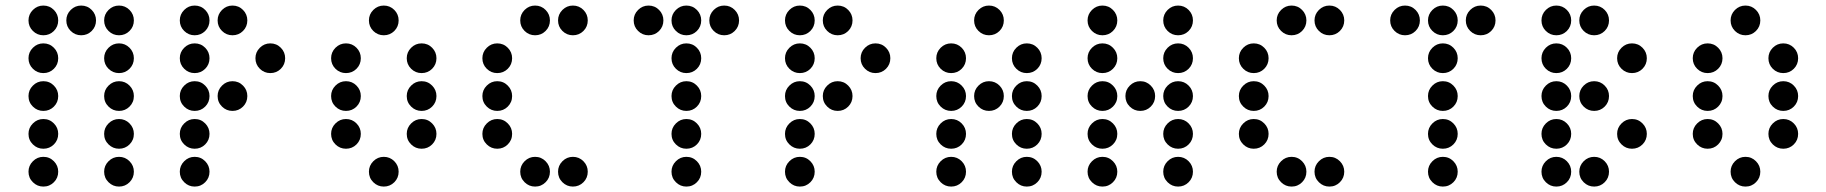

<svg xmlns="http://www.w3.org/2000/svg" viewBox="-20 -689 6602 694"><path d="M190.4 -615.2Q190.4 -592.8 174.8 -577.1Q159.2 -561.5 136.7 -561.5Q114.7 -561.5 98.9 -577.1Q83 -592.8 83 -615.2Q83 -637.2 98.9 -653.1Q114.7 -668.9 136.7 -668.9Q159.2 -668.9 174.8 -653.1Q190.4 -637.2 190.4 -615.2ZM327.1 -615.2Q327.1 -592.8 311.5 -577.1Q295.9 -561.5 273.4 -561.5Q251.5 -561.5 235.6 -577.1Q219.7 -592.8 219.7 -615.2Q219.7 -637.2 235.6 -653.1Q251.5 -668.9 273.4 -668.9Q295.9 -668.9 311.5 -653.1Q327.1 -637.2 327.1 -615.2ZM463.9 -615.2Q463.9 -592.8 448.2 -577.1Q432.6 -561.5 410.2 -561.5Q388.2 -561.5 372.3 -577.1Q356.4 -592.8 356.4 -615.2Q356.4 -637.2 372.3 -653.1Q388.2 -668.9 410.2 -668.9Q432.6 -668.9 448.2 -653.1Q463.9 -637.2 463.9 -615.2ZM190.4 -478.5Q190.4 -456.1 174.8 -440.4Q159.2 -424.8 136.7 -424.8Q114.7 -424.8 98.9 -440.4Q83 -456.1 83 -478.5Q83 -500.5 98.9 -516.4Q114.7 -532.2 136.7 -532.2Q159.2 -532.2 174.8 -516.4Q190.4 -500.5 190.4 -478.5ZM463.9 -478.5Q463.9 -456.1 448.2 -440.4Q432.6 -424.8 410.2 -424.8Q388.2 -424.8 372.3 -440.4Q356.4 -456.1 356.4 -478.5Q356.4 -500.5 372.3 -516.4Q388.2 -532.2 410.2 -532.2Q432.6 -532.2 448.2 -516.4Q463.9 -500.5 463.9 -478.5ZM190.4 -341.8Q190.4 -319.3 174.8 -303.7Q159.2 -288.1 136.7 -288.1Q114.7 -288.1 98.9 -303.7Q83 -319.3 83 -341.8Q83 -363.8 98.9 -379.6Q114.7 -395.5 136.7 -395.5Q159.2 -395.5 174.8 -379.6Q190.4 -363.8 190.4 -341.8ZM463.9 -341.8Q463.9 -319.3 448.2 -303.7Q432.6 -288.1 410.2 -288.1Q388.2 -288.1 372.3 -303.7Q356.4 -319.3 356.4 -341.8Q356.4 -363.8 372.3 -379.6Q388.2 -395.5 410.2 -395.5Q432.6 -395.5 448.2 -379.6Q463.9 -363.8 463.9 -341.8ZM190.4 -205.1Q190.4 -182.6 174.8 -167Q159.2 -151.4 136.7 -151.4Q114.7 -151.4 98.9 -167Q83 -182.6 83 -205.1Q83 -227.1 98.9 -242.9Q114.7 -258.8 136.7 -258.8Q159.2 -258.8 174.8 -242.9Q190.4 -227.1 190.4 -205.1ZM463.9 -205.1Q463.9 -182.6 448.2 -167Q432.6 -151.4 410.2 -151.4Q388.2 -151.4 372.3 -167Q356.4 -182.6 356.4 -205.1Q356.4 -227.1 372.3 -242.9Q388.2 -258.8 410.2 -258.8Q432.6 -258.8 448.2 -242.9Q463.9 -227.1 463.9 -205.1ZM190.4 -68.4Q190.4 -45.9 174.8 -30.3Q159.2 -14.6 136.7 -14.6Q114.7 -14.6 98.9 -30.3Q83 -45.9 83 -68.4Q83 -90.3 98.9 -106.2Q114.7 -122.1 136.7 -122.1Q159.2 -122.1 174.8 -106.2Q190.4 -90.3 190.4 -68.4ZM463.9 -68.4Q463.9 -45.9 448.2 -30.3Q432.6 -14.6 410.2 -14.6Q388.2 -14.6 372.3 -30.3Q356.4 -45.9 356.4 -68.4Q356.4 -90.3 372.3 -106.2Q388.2 -122.1 410.2 -122.1Q432.6 -122.1 448.2 -106.2Q463.9 -90.3 463.9 -68.4Z M737.3 -615.2Q737.3 -592.8 721.7 -577.1Q706.1 -561.5 683.6 -561.5Q661.6 -561.5 645.8 -577.1Q629.9 -592.8 629.9 -615.2Q629.9 -637.2 645.8 -653.1Q661.6 -668.9 683.6 -668.9Q706.1 -668.9 721.7 -653.1Q737.3 -637.2 737.3 -615.2ZM874 -615.2Q874 -592.8 858.4 -577.1Q842.8 -561.5 820.3 -561.5Q798.3 -561.5 782.5 -577.1Q766.6 -592.8 766.6 -615.2Q766.6 -637.2 782.5 -653.1Q798.3 -668.9 820.3 -668.9Q842.8 -668.9 858.4 -653.1Q874 -637.2 874 -615.2ZM737.3 -478.5Q737.3 -456.1 721.7 -440.4Q706.1 -424.8 683.6 -424.8Q661.6 -424.8 645.8 -440.4Q629.9 -456.1 629.9 -478.5Q629.9 -500.5 645.8 -516.4Q661.6 -532.2 683.6 -532.2Q706.1 -532.2 721.7 -516.4Q737.3 -500.5 737.3 -478.5ZM1010.7 -478.5Q1010.7 -456.1 995.1 -440.4Q979.5 -424.8 957 -424.8Q935.1 -424.8 919.2 -440.4Q903.3 -456.1 903.3 -478.5Q903.3 -500.5 919.2 -516.4Q935.1 -532.2 957 -532.2Q979.5 -532.2 995.1 -516.4Q1010.7 -500.5 1010.7 -478.5ZM737.3 -341.8Q737.3 -319.3 721.7 -303.7Q706.1 -288.1 683.6 -288.1Q661.6 -288.1 645.8 -303.7Q629.9 -319.3 629.9 -341.8Q629.9 -363.8 645.8 -379.6Q661.6 -395.5 683.6 -395.5Q706.1 -395.5 721.7 -379.6Q737.3 -363.8 737.3 -341.8ZM874 -341.8Q874 -319.3 858.4 -303.7Q842.8 -288.1 820.3 -288.1Q798.3 -288.1 782.5 -303.7Q766.6 -319.3 766.6 -341.8Q766.6 -363.8 782.5 -379.6Q798.3 -395.5 820.3 -395.5Q842.8 -395.5 858.4 -379.6Q874 -363.8 874 -341.8ZM737.3 -205.1Q737.3 -182.6 721.7 -167Q706.1 -151.4 683.6 -151.4Q661.6 -151.4 645.8 -167Q629.9 -182.6 629.9 -205.1Q629.9 -227.1 645.8 -242.9Q661.6 -258.8 683.6 -258.8Q706.1 -258.8 721.7 -242.9Q737.3 -227.1 737.3 -205.1ZM737.3 -68.4Q737.3 -45.9 721.7 -30.3Q706.1 -14.6 683.6 -14.6Q661.6 -14.6 645.8 -30.3Q629.9 -45.9 629.9 -68.4Q629.9 -90.3 645.8 -106.2Q661.6 -122.1 683.6 -122.1Q706.1 -122.1 721.7 -106.2Q737.3 -90.3 737.3 -68.4Z M1420.9 -615.2Q1420.9 -592.8 1405.3 -577.1Q1389.6 -561.5 1367.2 -561.5Q1345.2 -561.5 1329.3 -577.1Q1313.5 -592.8 1313.5 -615.2Q1313.5 -637.2 1329.3 -653.1Q1345.2 -668.9 1367.2 -668.9Q1389.6 -668.9 1405.3 -653.1Q1420.9 -637.2 1420.9 -615.2ZM1284.2 -478.5Q1284.2 -456.1 1268.6 -440.4Q1252.9 -424.8 1230.5 -424.8Q1208.5 -424.8 1192.6 -440.4Q1176.8 -456.1 1176.8 -478.5Q1176.8 -500.5 1192.6 -516.4Q1208.5 -532.2 1230.5 -532.2Q1252.9 -532.2 1268.6 -516.4Q1284.2 -500.5 1284.2 -478.5ZM1557.6 -478.5Q1557.6 -456.1 1542 -440.4Q1526.4 -424.8 1503.9 -424.8Q1481.9 -424.8 1466.1 -440.4Q1450.2 -456.1 1450.2 -478.5Q1450.2 -500.5 1466.1 -516.4Q1481.9 -532.2 1503.9 -532.2Q1526.4 -532.2 1542 -516.4Q1557.6 -500.5 1557.6 -478.5ZM1284.2 -341.8Q1284.2 -319.3 1268.6 -303.7Q1252.9 -288.1 1230.5 -288.1Q1208.5 -288.1 1192.6 -303.7Q1176.8 -319.3 1176.8 -341.8Q1176.8 -363.8 1192.6 -379.6Q1208.5 -395.5 1230.5 -395.5Q1252.9 -395.5 1268.6 -379.6Q1284.2 -363.8 1284.2 -341.8ZM1557.6 -341.8Q1557.6 -319.3 1542 -303.7Q1526.4 -288.1 1503.9 -288.1Q1481.9 -288.1 1466.1 -303.7Q1450.2 -319.3 1450.2 -341.8Q1450.2 -363.8 1466.1 -379.6Q1481.9 -395.5 1503.9 -395.5Q1526.4 -395.5 1542 -379.6Q1557.6 -363.8 1557.6 -341.8ZM1284.2 -205.1Q1284.2 -182.6 1268.6 -167Q1252.9 -151.4 1230.5 -151.4Q1208.5 -151.4 1192.6 -167Q1176.8 -182.6 1176.8 -205.1Q1176.8 -227.1 1192.6 -242.9Q1208.5 -258.8 1230.5 -258.8Q1252.9 -258.8 1268.6 -242.9Q1284.2 -227.1 1284.2 -205.1ZM1557.6 -205.1Q1557.6 -182.6 1542 -167Q1526.4 -151.4 1503.9 -151.4Q1481.9 -151.4 1466.1 -167Q1450.2 -182.6 1450.2 -205.1Q1450.2 -227.1 1466.1 -242.9Q1481.9 -258.8 1503.9 -258.8Q1526.4 -258.8 1542 -242.9Q1557.6 -227.1 1557.6 -205.1ZM1420.9 -68.4Q1420.9 -45.9 1405.3 -30.3Q1389.6 -14.6 1367.2 -14.6Q1345.2 -14.6 1329.3 -30.3Q1313.5 -45.9 1313.5 -68.4Q1313.5 -90.3 1329.3 -106.2Q1345.2 -122.1 1367.2 -122.1Q1389.6 -122.1 1405.3 -106.2Q1420.9 -90.3 1420.9 -68.4Z M1967.8 -615.2Q1967.8 -592.8 1952.1 -577.1Q1936.5 -561.5 1914.1 -561.5Q1892.1 -561.5 1876.2 -577.1Q1860.4 -592.8 1860.4 -615.2Q1860.4 -637.2 1876.2 -653.1Q1892.1 -668.9 1914.1 -668.9Q1936.5 -668.9 1952.1 -653.1Q1967.8 -637.2 1967.8 -615.2ZM2104.5 -615.2Q2104.5 -592.8 2088.9 -577.1Q2073.2 -561.5 2050.8 -561.5Q2028.8 -561.5 2012.9 -577.1Q1997.1 -592.8 1997.1 -615.2Q1997.1 -637.2 2012.9 -653.1Q2028.8 -668.9 2050.8 -668.9Q2073.2 -668.9 2088.9 -653.1Q2104.5 -637.2 2104.5 -615.2ZM1831.1 -478.5Q1831.1 -456.1 1815.4 -440.4Q1799.8 -424.8 1777.3 -424.8Q1755.4 -424.8 1739.5 -440.4Q1723.6 -456.1 1723.6 -478.5Q1723.6 -500.5 1739.5 -516.4Q1755.4 -532.2 1777.3 -532.2Q1799.8 -532.2 1815.4 -516.4Q1831.1 -500.5 1831.1 -478.5ZM1831.1 -341.8Q1831.1 -319.3 1815.4 -303.7Q1799.8 -288.1 1777.3 -288.1Q1755.4 -288.1 1739.5 -303.7Q1723.6 -319.3 1723.6 -341.8Q1723.6 -363.8 1739.5 -379.6Q1755.4 -395.5 1777.3 -395.5Q1799.8 -395.5 1815.4 -379.6Q1831.1 -363.8 1831.1 -341.8ZM1831.1 -205.1Q1831.1 -182.6 1815.4 -167Q1799.8 -151.4 1777.3 -151.4Q1755.4 -151.4 1739.5 -167Q1723.6 -182.6 1723.6 -205.1Q1723.6 -227.1 1739.5 -242.9Q1755.4 -258.8 1777.3 -258.8Q1799.8 -258.8 1815.4 -242.9Q1831.1 -227.1 1831.1 -205.1ZM1967.8 -68.4Q1967.8 -45.9 1952.1 -30.3Q1936.5 -14.6 1914.1 -14.6Q1892.1 -14.6 1876.2 -30.3Q1860.4 -45.9 1860.4 -68.4Q1860.4 -90.3 1876.2 -106.2Q1892.1 -122.1 1914.1 -122.1Q1936.5 -122.1 1952.1 -106.2Q1967.8 -90.3 1967.8 -68.4ZM2104.5 -68.4Q2104.5 -45.9 2088.9 -30.3Q2073.2 -14.6 2050.8 -14.6Q2028.8 -14.6 2012.9 -30.3Q1997.1 -45.9 1997.1 -68.4Q1997.1 -90.3 2012.9 -106.2Q2028.8 -122.1 2050.8 -122.1Q2073.2 -122.1 2088.9 -106.2Q2104.5 -90.3 2104.5 -68.4Z M2377.9 -615.2Q2377.9 -592.8 2362.3 -577.1Q2346.7 -561.5 2324.2 -561.5Q2302.2 -561.5 2286.4 -577.1Q2270.5 -592.8 2270.5 -615.2Q2270.5 -637.2 2286.4 -653.1Q2302.2 -668.9 2324.2 -668.9Q2346.7 -668.9 2362.3 -653.1Q2377.9 -637.2 2377.9 -615.2ZM2514.6 -615.2Q2514.6 -592.8 2499 -577.1Q2483.4 -561.5 2460.9 -561.5Q2439 -561.5 2423.1 -577.1Q2407.2 -592.8 2407.2 -615.2Q2407.2 -637.2 2423.1 -653.1Q2439 -668.9 2460.9 -668.9Q2483.4 -668.9 2499 -653.1Q2514.6 -637.2 2514.6 -615.2ZM2651.4 -615.2Q2651.4 -592.8 2635.7 -577.1Q2620.1 -561.5 2597.7 -561.5Q2575.7 -561.5 2559.8 -577.1Q2543.9 -592.8 2543.9 -615.2Q2543.9 -637.2 2559.8 -653.1Q2575.7 -668.9 2597.7 -668.9Q2620.1 -668.9 2635.7 -653.1Q2651.4 -637.2 2651.4 -615.2ZM2514.6 -478.5Q2514.6 -456.1 2499 -440.4Q2483.4 -424.8 2460.9 -424.8Q2439 -424.8 2423.1 -440.4Q2407.2 -456.1 2407.2 -478.5Q2407.2 -500.5 2423.1 -516.4Q2439 -532.2 2460.9 -532.2Q2483.4 -532.2 2499 -516.4Q2514.6 -500.5 2514.6 -478.5ZM2514.6 -341.8Q2514.6 -319.3 2499 -303.7Q2483.4 -288.1 2460.9 -288.1Q2439 -288.1 2423.1 -303.7Q2407.2 -319.3 2407.2 -341.8Q2407.2 -363.8 2423.1 -379.6Q2439 -395.5 2460.9 -395.5Q2483.4 -395.5 2499 -379.6Q2514.6 -363.8 2514.6 -341.8ZM2514.6 -205.1Q2514.6 -182.6 2499 -167Q2483.4 -151.4 2460.9 -151.4Q2439 -151.4 2423.1 -167Q2407.2 -182.6 2407.2 -205.1Q2407.2 -227.1 2423.1 -242.9Q2439 -258.8 2460.9 -258.8Q2483.4 -258.8 2499 -242.9Q2514.6 -227.1 2514.6 -205.1ZM2514.6 -68.4Q2514.6 -45.9 2499 -30.3Q2483.4 -14.6 2460.9 -14.6Q2439 -14.6 2423.1 -30.3Q2407.2 -45.9 2407.2 -68.4Q2407.2 -90.3 2423.1 -106.2Q2439 -122.1 2460.9 -122.1Q2483.4 -122.1 2499 -106.2Q2514.6 -90.3 2514.6 -68.4Z M2924.8 -615.2Q2924.8 -592.8 2909.2 -577.1Q2893.6 -561.5 2871.1 -561.5Q2849.1 -561.5 2833.3 -577.1Q2817.4 -592.8 2817.4 -615.2Q2817.4 -637.2 2833.3 -653.1Q2849.1 -668.9 2871.1 -668.9Q2893.6 -668.9 2909.2 -653.1Q2924.8 -637.2 2924.8 -615.2ZM3061.5 -615.2Q3061.5 -592.8 3045.9 -577.1Q3030.3 -561.5 3007.8 -561.5Q2985.8 -561.5 2970 -577.1Q2954.1 -592.8 2954.1 -615.2Q2954.1 -637.2 2970 -653.1Q2985.8 -668.9 3007.8 -668.9Q3030.3 -668.9 3045.9 -653.1Q3061.5 -637.2 3061.5 -615.2ZM2924.8 -478.5Q2924.8 -456.1 2909.2 -440.4Q2893.6 -424.8 2871.1 -424.8Q2849.1 -424.8 2833.3 -440.4Q2817.4 -456.1 2817.4 -478.5Q2817.4 -500.5 2833.3 -516.4Q2849.1 -532.2 2871.1 -532.2Q2893.6 -532.2 2909.2 -516.4Q2924.8 -500.5 2924.8 -478.5ZM3198.2 -478.5Q3198.2 -456.1 3182.6 -440.4Q3167 -424.8 3144.5 -424.8Q3122.6 -424.8 3106.7 -440.4Q3090.8 -456.1 3090.8 -478.5Q3090.8 -500.5 3106.7 -516.4Q3122.6 -532.2 3144.5 -532.2Q3167 -532.2 3182.6 -516.4Q3198.2 -500.5 3198.2 -478.5ZM2924.8 -341.8Q2924.8 -319.3 2909.2 -303.7Q2893.6 -288.1 2871.1 -288.1Q2849.1 -288.1 2833.3 -303.7Q2817.4 -319.3 2817.4 -341.8Q2817.4 -363.8 2833.3 -379.6Q2849.1 -395.5 2871.1 -395.5Q2893.6 -395.5 2909.2 -379.6Q2924.8 -363.8 2924.8 -341.8ZM3061.5 -341.8Q3061.5 -319.3 3045.9 -303.7Q3030.3 -288.1 3007.8 -288.1Q2985.8 -288.1 2970 -303.7Q2954.1 -319.3 2954.1 -341.8Q2954.1 -363.8 2970 -379.6Q2985.8 -395.5 3007.8 -395.5Q3030.3 -395.5 3045.9 -379.6Q3061.5 -363.8 3061.5 -341.8ZM2924.8 -205.1Q2924.8 -182.6 2909.2 -167Q2893.6 -151.4 2871.1 -151.4Q2849.1 -151.4 2833.3 -167Q2817.4 -182.6 2817.4 -205.1Q2817.4 -227.1 2833.3 -242.9Q2849.1 -258.8 2871.1 -258.8Q2893.6 -258.8 2909.2 -242.9Q2924.8 -227.1 2924.8 -205.1ZM2924.8 -68.4Q2924.8 -45.9 2909.2 -30.3Q2893.6 -14.6 2871.1 -14.6Q2849.1 -14.6 2833.3 -30.3Q2817.4 -45.9 2817.4 -68.4Q2817.4 -90.3 2833.3 -106.2Q2849.1 -122.1 2871.1 -122.1Q2893.6 -122.1 2909.2 -106.2Q2924.8 -90.3 2924.8 -68.4Z M3608.4 -615.2Q3608.4 -592.8 3592.8 -577.1Q3577.1 -561.5 3554.7 -561.5Q3532.7 -561.5 3516.8 -577.1Q3501 -592.8 3501 -615.2Q3501 -637.2 3516.8 -653.1Q3532.7 -668.9 3554.7 -668.9Q3577.1 -668.9 3592.8 -653.1Q3608.4 -637.2 3608.4 -615.2ZM3471.7 -478.5Q3471.7 -456.1 3456.1 -440.4Q3440.4 -424.8 3418 -424.8Q3396 -424.8 3380.1 -440.4Q3364.3 -456.1 3364.3 -478.5Q3364.3 -500.5 3380.1 -516.4Q3396 -532.2 3418 -532.2Q3440.4 -532.2 3456.1 -516.4Q3471.7 -500.5 3471.7 -478.5ZM3745.1 -478.5Q3745.1 -456.1 3729.5 -440.4Q3713.9 -424.8 3691.4 -424.8Q3669.4 -424.8 3653.6 -440.4Q3637.7 -456.1 3637.7 -478.5Q3637.7 -500.5 3653.6 -516.4Q3669.4 -532.2 3691.4 -532.2Q3713.9 -532.2 3729.5 -516.4Q3745.1 -500.5 3745.1 -478.5ZM3471.7 -341.8Q3471.7 -319.3 3456.1 -303.7Q3440.4 -288.1 3418 -288.1Q3396 -288.1 3380.1 -303.7Q3364.3 -319.3 3364.3 -341.8Q3364.3 -363.8 3380.1 -379.6Q3396 -395.5 3418 -395.5Q3440.4 -395.5 3456.1 -379.6Q3471.7 -363.8 3471.7 -341.8ZM3608.4 -341.8Q3608.4 -319.3 3592.8 -303.7Q3577.1 -288.1 3554.7 -288.1Q3532.7 -288.1 3516.8 -303.7Q3501 -319.3 3501 -341.8Q3501 -363.8 3516.8 -379.6Q3532.7 -395.5 3554.7 -395.5Q3577.1 -395.5 3592.8 -379.6Q3608.4 -363.8 3608.4 -341.8ZM3745.1 -341.8Q3745.1 -319.3 3729.5 -303.7Q3713.9 -288.1 3691.4 -288.1Q3669.4 -288.1 3653.6 -303.7Q3637.7 -319.3 3637.7 -341.8Q3637.7 -363.8 3653.6 -379.6Q3669.4 -395.5 3691.4 -395.5Q3713.9 -395.5 3729.5 -379.6Q3745.1 -363.8 3745.1 -341.8ZM3471.7 -205.1Q3471.7 -182.6 3456.1 -167Q3440.4 -151.4 3418 -151.4Q3396 -151.4 3380.1 -167Q3364.3 -182.6 3364.3 -205.1Q3364.3 -227.1 3380.1 -242.9Q3396 -258.8 3418 -258.8Q3440.4 -258.8 3456.1 -242.9Q3471.7 -227.1 3471.7 -205.1ZM3745.1 -205.1Q3745.1 -182.6 3729.5 -167Q3713.9 -151.4 3691.4 -151.4Q3669.4 -151.4 3653.6 -167Q3637.7 -182.6 3637.7 -205.1Q3637.7 -227.1 3653.6 -242.9Q3669.4 -258.8 3691.4 -258.8Q3713.9 -258.8 3729.5 -242.9Q3745.1 -227.1 3745.1 -205.1ZM3471.7 -68.4Q3471.7 -45.9 3456.1 -30.3Q3440.4 -14.6 3418 -14.6Q3396 -14.6 3380.1 -30.3Q3364.3 -45.9 3364.3 -68.4Q3364.3 -90.3 3380.1 -106.2Q3396 -122.1 3418 -122.1Q3440.4 -122.1 3456.1 -106.2Q3471.7 -90.3 3471.7 -68.4ZM3745.1 -68.4Q3745.1 -45.9 3729.5 -30.3Q3713.9 -14.6 3691.4 -14.6Q3669.4 -14.6 3653.6 -30.3Q3637.7 -45.9 3637.7 -68.4Q3637.7 -90.3 3653.6 -106.2Q3669.4 -122.1 3691.4 -122.1Q3713.9 -122.1 3729.5 -106.2Q3745.1 -90.3 3745.1 -68.4Z M4018.6 -615.2Q4018.6 -592.8 4002.9 -577.1Q3987.3 -561.5 3964.8 -561.5Q3942.9 -561.5 3927 -577.1Q3911.1 -592.8 3911.1 -615.2Q3911.1 -637.2 3927 -653.1Q3942.9 -668.9 3964.8 -668.9Q3987.3 -668.9 4002.9 -653.1Q4018.6 -637.2 4018.6 -615.2ZM4292 -615.2Q4292 -592.8 4276.4 -577.1Q4260.7 -561.5 4238.3 -561.5Q4216.3 -561.5 4200.4 -577.1Q4184.6 -592.8 4184.6 -615.2Q4184.6 -637.2 4200.4 -653.1Q4216.3 -668.9 4238.3 -668.9Q4260.7 -668.9 4276.4 -653.1Q4292 -637.2 4292 -615.2ZM4018.6 -478.5Q4018.6 -456.1 4002.9 -440.4Q3987.3 -424.8 3964.8 -424.8Q3942.9 -424.8 3927 -440.4Q3911.1 -456.1 3911.1 -478.5Q3911.1 -500.5 3927 -516.4Q3942.9 -532.2 3964.8 -532.2Q3987.3 -532.2 4002.9 -516.4Q4018.6 -500.5 4018.6 -478.5ZM4292 -478.5Q4292 -456.1 4276.4 -440.4Q4260.7 -424.8 4238.3 -424.8Q4216.3 -424.8 4200.4 -440.4Q4184.6 -456.1 4184.6 -478.5Q4184.6 -500.5 4200.4 -516.4Q4216.3 -532.2 4238.3 -532.2Q4260.7 -532.2 4276.4 -516.4Q4292 -500.5 4292 -478.5ZM4018.6 -341.8Q4018.6 -319.3 4002.9 -303.7Q3987.3 -288.1 3964.8 -288.1Q3942.9 -288.1 3927 -303.7Q3911.1 -319.3 3911.1 -341.8Q3911.1 -363.8 3927 -379.6Q3942.9 -395.5 3964.8 -395.5Q3987.3 -395.5 4002.9 -379.6Q4018.6 -363.8 4018.6 -341.8ZM4155.3 -341.8Q4155.3 -319.3 4139.6 -303.7Q4124 -288.1 4101.6 -288.1Q4079.6 -288.1 4063.7 -303.7Q4047.9 -319.3 4047.9 -341.8Q4047.9 -363.8 4063.7 -379.6Q4079.6 -395.5 4101.6 -395.5Q4124 -395.5 4139.6 -379.6Q4155.3 -363.8 4155.3 -341.8ZM4292 -341.8Q4292 -319.3 4276.4 -303.7Q4260.7 -288.1 4238.3 -288.1Q4216.3 -288.1 4200.4 -303.7Q4184.6 -319.3 4184.6 -341.8Q4184.6 -363.8 4200.4 -379.6Q4216.3 -395.5 4238.3 -395.5Q4260.7 -395.5 4276.4 -379.6Q4292 -363.8 4292 -341.8ZM4018.6 -205.1Q4018.6 -182.6 4002.9 -167Q3987.3 -151.4 3964.8 -151.4Q3942.9 -151.4 3927 -167Q3911.1 -182.6 3911.1 -205.1Q3911.1 -227.1 3927 -242.9Q3942.9 -258.8 3964.8 -258.8Q3987.3 -258.8 4002.9 -242.9Q4018.6 -227.1 4018.6 -205.1ZM4292 -205.1Q4292 -182.6 4276.4 -167Q4260.7 -151.4 4238.3 -151.4Q4216.3 -151.4 4200.4 -167Q4184.6 -182.6 4184.6 -205.1Q4184.6 -227.1 4200.4 -242.9Q4216.3 -258.8 4238.3 -258.8Q4260.7 -258.8 4276.4 -242.9Q4292 -227.1 4292 -205.1ZM4018.6 -68.4Q4018.6 -45.9 4002.9 -30.3Q3987.3 -14.6 3964.8 -14.6Q3942.9 -14.6 3927 -30.3Q3911.1 -45.9 3911.1 -68.4Q3911.1 -90.3 3927 -106.2Q3942.9 -122.1 3964.8 -122.1Q3987.3 -122.1 4002.9 -106.2Q4018.6 -90.3 4018.6 -68.4ZM4292 -68.4Q4292 -45.9 4276.4 -30.3Q4260.7 -14.6 4238.3 -14.6Q4216.3 -14.6 4200.4 -30.3Q4184.6 -45.9 4184.6 -68.4Q4184.6 -90.3 4200.4 -106.2Q4216.3 -122.1 4238.3 -122.1Q4260.7 -122.1 4276.4 -106.2Q4292 -90.3 4292 -68.4Z M4702.1 -615.2Q4702.1 -592.8 4686.5 -577.1Q4670.9 -561.5 4648.4 -561.5Q4626.5 -561.5 4610.6 -577.1Q4594.7 -592.8 4594.7 -615.2Q4594.7 -637.2 4610.6 -653.1Q4626.5 -668.9 4648.4 -668.9Q4670.9 -668.9 4686.5 -653.1Q4702.1 -637.2 4702.1 -615.2ZM4838.9 -615.2Q4838.9 -592.8 4823.2 -577.1Q4807.6 -561.5 4785.2 -561.5Q4763.2 -561.5 4747.3 -577.1Q4731.4 -592.8 4731.4 -615.2Q4731.4 -637.2 4747.3 -653.1Q4763.2 -668.9 4785.2 -668.9Q4807.6 -668.9 4823.2 -653.1Q4838.9 -637.2 4838.9 -615.2ZM4565.4 -478.5Q4565.4 -456.1 4549.8 -440.4Q4534.2 -424.8 4511.7 -424.8Q4489.7 -424.8 4473.9 -440.4Q4458 -456.1 4458 -478.5Q4458 -500.5 4473.9 -516.4Q4489.7 -532.2 4511.7 -532.2Q4534.2 -532.2 4549.8 -516.4Q4565.4 -500.5 4565.4 -478.5ZM4565.4 -341.8Q4565.4 -319.3 4549.8 -303.7Q4534.2 -288.1 4511.7 -288.1Q4489.7 -288.1 4473.9 -303.7Q4458 -319.3 4458 -341.8Q4458 -363.8 4473.9 -379.6Q4489.7 -395.5 4511.7 -395.5Q4534.2 -395.5 4549.8 -379.6Q4565.4 -363.8 4565.4 -341.8ZM4565.4 -205.1Q4565.4 -182.6 4549.8 -167Q4534.2 -151.4 4511.7 -151.4Q4489.7 -151.4 4473.9 -167Q4458 -182.6 4458 -205.1Q4458 -227.1 4473.9 -242.9Q4489.7 -258.8 4511.7 -258.8Q4534.2 -258.8 4549.8 -242.9Q4565.4 -227.1 4565.4 -205.1ZM4702.1 -68.4Q4702.1 -45.9 4686.5 -30.3Q4670.9 -14.6 4648.4 -14.6Q4626.5 -14.6 4610.6 -30.3Q4594.7 -45.9 4594.7 -68.4Q4594.7 -90.3 4610.6 -106.2Q4626.5 -122.1 4648.4 -122.1Q4670.9 -122.1 4686.5 -106.2Q4702.1 -90.3 4702.1 -68.4ZM4838.9 -68.4Q4838.9 -45.9 4823.2 -30.3Q4807.6 -14.6 4785.2 -14.6Q4763.2 -14.6 4747.3 -30.3Q4731.4 -45.9 4731.4 -68.4Q4731.4 -90.3 4747.3 -106.2Q4763.2 -122.1 4785.2 -122.1Q4807.6 -122.1 4823.2 -106.2Q4838.9 -90.3 4838.9 -68.4Z M5112.3 -615.2Q5112.3 -592.8 5096.7 -577.1Q5081.1 -561.5 5058.6 -561.5Q5036.6 -561.5 5020.8 -577.1Q5004.9 -592.8 5004.9 -615.2Q5004.9 -637.2 5020.8 -653.1Q5036.6 -668.9 5058.6 -668.9Q5081.1 -668.9 5096.7 -653.1Q5112.3 -637.2 5112.3 -615.2ZM5249 -615.2Q5249 -592.8 5233.4 -577.1Q5217.8 -561.5 5195.3 -561.5Q5173.3 -561.5 5157.5 -577.1Q5141.6 -592.8 5141.6 -615.2Q5141.6 -637.2 5157.5 -653.1Q5173.3 -668.9 5195.3 -668.9Q5217.8 -668.9 5233.4 -653.1Q5249 -637.2 5249 -615.2ZM5385.7 -615.2Q5385.7 -592.8 5370.1 -577.1Q5354.5 -561.5 5332 -561.5Q5310.1 -561.5 5294.2 -577.1Q5278.3 -592.8 5278.3 -615.2Q5278.3 -637.2 5294.2 -653.1Q5310.1 -668.9 5332 -668.9Q5354.5 -668.9 5370.1 -653.1Q5385.7 -637.2 5385.7 -615.2ZM5249 -478.5Q5249 -456.1 5233.4 -440.4Q5217.8 -424.8 5195.3 -424.8Q5173.3 -424.8 5157.5 -440.4Q5141.6 -456.1 5141.6 -478.5Q5141.6 -500.5 5157.5 -516.4Q5173.3 -532.2 5195.3 -532.2Q5217.8 -532.2 5233.4 -516.4Q5249 -500.5 5249 -478.5ZM5249 -341.8Q5249 -319.3 5233.4 -303.7Q5217.8 -288.1 5195.3 -288.1Q5173.3 -288.1 5157.5 -303.7Q5141.6 -319.3 5141.6 -341.8Q5141.6 -363.8 5157.5 -379.6Q5173.3 -395.5 5195.3 -395.5Q5217.8 -395.5 5233.4 -379.6Q5249 -363.8 5249 -341.8ZM5249 -205.1Q5249 -182.6 5233.4 -167Q5217.8 -151.4 5195.3 -151.4Q5173.3 -151.4 5157.5 -167Q5141.6 -182.6 5141.6 -205.1Q5141.6 -227.1 5157.5 -242.9Q5173.3 -258.8 5195.3 -258.8Q5217.8 -258.8 5233.4 -242.9Q5249 -227.1 5249 -205.1ZM5249 -68.4Q5249 -45.9 5233.4 -30.3Q5217.8 -14.6 5195.3 -14.6Q5173.3 -14.6 5157.5 -30.3Q5141.6 -45.9 5141.6 -68.4Q5141.6 -90.3 5157.5 -106.2Q5173.3 -122.1 5195.3 -122.1Q5217.8 -122.1 5233.4 -106.2Q5249 -90.3 5249 -68.4Z M5659.2 -615.2Q5659.2 -592.8 5643.6 -577.1Q5627.9 -561.5 5605.5 -561.5Q5583.5 -561.5 5567.6 -577.1Q5551.8 -592.8 5551.8 -615.2Q5551.8 -637.2 5567.6 -653.1Q5583.5 -668.9 5605.5 -668.9Q5627.9 -668.9 5643.6 -653.1Q5659.2 -637.2 5659.2 -615.2ZM5795.9 -615.2Q5795.9 -592.8 5780.3 -577.1Q5764.6 -561.5 5742.2 -561.5Q5720.2 -561.5 5704.3 -577.1Q5688.5 -592.8 5688.5 -615.2Q5688.5 -637.2 5704.3 -653.1Q5720.2 -668.9 5742.2 -668.9Q5764.6 -668.9 5780.3 -653.1Q5795.9 -637.2 5795.9 -615.2ZM5659.2 -478.5Q5659.2 -456.1 5643.6 -440.4Q5627.9 -424.8 5605.5 -424.8Q5583.5 -424.8 5567.6 -440.4Q5551.8 -456.1 5551.8 -478.5Q5551.8 -500.5 5567.6 -516.4Q5583.5 -532.2 5605.5 -532.2Q5627.9 -532.2 5643.6 -516.4Q5659.2 -500.5 5659.2 -478.5ZM5932.6 -478.5Q5932.6 -456.1 5917 -440.4Q5901.4 -424.8 5878.9 -424.8Q5856.9 -424.8 5841.1 -440.4Q5825.2 -456.1 5825.2 -478.5Q5825.2 -500.5 5841.1 -516.4Q5856.9 -532.2 5878.9 -532.2Q5901.4 -532.2 5917 -516.4Q5932.6 -500.5 5932.6 -478.5ZM5659.2 -341.8Q5659.2 -319.3 5643.6 -303.7Q5627.9 -288.1 5605.5 -288.1Q5583.5 -288.1 5567.6 -303.7Q5551.8 -319.3 5551.8 -341.8Q5551.8 -363.8 5567.6 -379.6Q5583.5 -395.5 5605.5 -395.5Q5627.9 -395.5 5643.6 -379.6Q5659.2 -363.8 5659.2 -341.8ZM5795.9 -341.8Q5795.9 -319.3 5780.3 -303.7Q5764.6 -288.1 5742.2 -288.1Q5720.2 -288.1 5704.3 -303.7Q5688.5 -319.3 5688.5 -341.8Q5688.5 -363.8 5704.3 -379.6Q5720.2 -395.5 5742.2 -395.5Q5764.6 -395.5 5780.3 -379.6Q5795.9 -363.8 5795.9 -341.8ZM5659.2 -205.1Q5659.2 -182.6 5643.6 -167Q5627.9 -151.4 5605.5 -151.4Q5583.5 -151.4 5567.6 -167Q5551.8 -182.6 5551.8 -205.1Q5551.8 -227.1 5567.6 -242.9Q5583.5 -258.8 5605.5 -258.8Q5627.9 -258.8 5643.6 -242.9Q5659.2 -227.1 5659.2 -205.1ZM5932.6 -205.1Q5932.6 -182.6 5917 -167Q5901.4 -151.4 5878.9 -151.4Q5856.9 -151.4 5841.1 -167Q5825.2 -182.6 5825.2 -205.1Q5825.2 -227.1 5841.1 -242.9Q5856.9 -258.8 5878.9 -258.8Q5901.4 -258.8 5917 -242.9Q5932.6 -227.1 5932.6 -205.1ZM5659.2 -68.4Q5659.2 -45.9 5643.6 -30.3Q5627.9 -14.6 5605.5 -14.6Q5583.5 -14.6 5567.6 -30.3Q5551.8 -45.9 5551.8 -68.4Q5551.8 -90.3 5567.6 -106.2Q5583.5 -122.1 5605.5 -122.1Q5627.9 -122.1 5643.6 -106.2Q5659.2 -90.3 5659.2 -68.4ZM5795.9 -68.4Q5795.9 -45.9 5780.3 -30.3Q5764.6 -14.6 5742.2 -14.6Q5720.2 -14.6 5704.3 -30.3Q5688.5 -45.9 5688.5 -68.4Q5688.5 -90.3 5704.3 -106.2Q5720.2 -122.1 5742.2 -122.1Q5764.6 -122.1 5780.3 -106.2Q5795.9 -90.3 5795.9 -68.4Z M6342.8 -615.2Q6342.8 -592.8 6327.1 -577.1Q6311.5 -561.5 6289.1 -561.5Q6267.1 -561.5 6251.2 -577.1Q6235.4 -592.8 6235.4 -615.2Q6235.4 -637.2 6251.2 -653.1Q6267.1 -668.9 6289.1 -668.9Q6311.5 -668.9 6327.1 -653.1Q6342.8 -637.2 6342.8 -615.2ZM6206.1 -478.5Q6206.1 -456.1 6190.4 -440.4Q6174.8 -424.8 6152.3 -424.8Q6130.4 -424.8 6114.5 -440.4Q6098.6 -456.1 6098.6 -478.5Q6098.6 -500.5 6114.5 -516.4Q6130.4 -532.2 6152.3 -532.2Q6174.8 -532.2 6190.4 -516.4Q6206.1 -500.5 6206.1 -478.5ZM6479.5 -478.5Q6479.5 -456.1 6463.9 -440.4Q6448.2 -424.8 6425.8 -424.8Q6403.8 -424.8 6387.9 -440.4Q6372.1 -456.1 6372.1 -478.5Q6372.1 -500.5 6387.9 -516.4Q6403.8 -532.2 6425.8 -532.2Q6448.2 -532.2 6463.9 -516.4Q6479.5 -500.5 6479.5 -478.5ZM6206.1 -341.8Q6206.1 -319.3 6190.4 -303.7Q6174.8 -288.1 6152.3 -288.1Q6130.4 -288.1 6114.5 -303.7Q6098.6 -319.3 6098.6 -341.8Q6098.6 -363.8 6114.5 -379.6Q6130.4 -395.5 6152.3 -395.5Q6174.8 -395.5 6190.4 -379.6Q6206.1 -363.8 6206.1 -341.8ZM6479.5 -341.8Q6479.5 -319.3 6463.9 -303.7Q6448.2 -288.1 6425.8 -288.1Q6403.8 -288.1 6387.9 -303.7Q6372.1 -319.3 6372.1 -341.8Q6372.1 -363.8 6387.9 -379.6Q6403.8 -395.5 6425.8 -395.5Q6448.2 -395.5 6463.9 -379.6Q6479.5 -363.8 6479.5 -341.8ZM6206.1 -205.1Q6206.1 -182.6 6190.4 -167Q6174.8 -151.4 6152.3 -151.4Q6130.4 -151.4 6114.5 -167Q6098.6 -182.6 6098.6 -205.1Q6098.6 -227.1 6114.5 -242.9Q6130.4 -258.8 6152.3 -258.8Q6174.8 -258.8 6190.4 -242.9Q6206.1 -227.1 6206.1 -205.1ZM6479.5 -205.1Q6479.5 -182.6 6463.9 -167Q6448.2 -151.4 6425.8 -151.4Q6403.8 -151.4 6387.9 -167Q6372.1 -182.6 6372.1 -205.1Q6372.1 -227.1 6387.9 -242.9Q6403.8 -258.8 6425.8 -258.8Q6448.2 -258.8 6463.9 -242.9Q6479.5 -227.1 6479.5 -205.1ZM6342.8 -68.4Q6342.8 -45.9 6327.1 -30.3Q6311.5 -14.6 6289.1 -14.6Q6267.1 -14.6 6251.2 -30.3Q6235.4 -45.9 6235.4 -68.4Q6235.4 -90.3 6251.2 -106.2Q6267.1 -122.1 6289.1 -122.1Q6311.5 -122.1 6327.1 -106.2Q6342.8 -90.3 6342.8 -68.4Z"/></svg>

Font: DatDot
Style: Regular
Weight: 400
Designer: GGBot
Version: 1.00